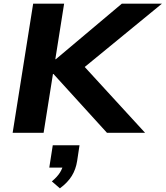

<svg xmlns="http://www.w3.org/2000/svg" viewBox="-20 -725 904 1048"><path d="M49 0 161 -705H330L282 -402H285L645 -705H864L409 -332L408 -397L772 0H564L272 -321H269L218 0ZM307 303 263 265Q293 240 307.5 216.5Q322 193 326 169L351 190H249L268 68H414L401 154Q394 199 372 235Q350 271 307 303Z"/></svg>

Font: Nunito Sans 10pt SemiExpanded ExtraBold
Style: Italic
Weight: 800
Width: 6
Italic angle: -9°
Designer: Vernon Adams
Foundry: Vernon Adams
Version: Version 3.101;gftools[0.9.27]